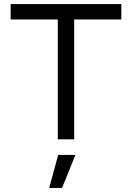

<svg xmlns="http://www.w3.org/2000/svg" viewBox="-20 -680 644 937"><path d="M572 -660V-585H342V0H262V-585H32V-660ZM220 237 264 76H348L283 237Z"/></svg>

Font: Work Sans
Style: Regular
Weight: 400
Designer: Wei Huang
Foundry: Wei Huang
Version: Version 1.032;PS 001.032;hotconv 1.0.70;makeotf.lib2.5.58329